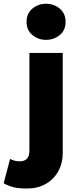

<svg xmlns="http://www.w3.org/2000/svg" viewBox="-95 -804 428 1048"><path d="M53 225Q11 225 -17.2 218.8Q-45.5 212.5 -75 196.5L-40 63.5Q-27.5 70 -15 73.2Q-2.5 76.5 12.5 76.5Q39.5 76.5 52.5 61.8Q65.5 47 65.5 17V-515H247.5V28Q247.5 86.5 223 130.8Q198.5 175 154.5 200Q110.5 225 53 225ZM156.5 -586.5Q113.5 -586.5 81.8 -612.8Q50 -639 50 -685Q50 -730.5 81.8 -757Q113.5 -783.5 156.5 -783.5Q199.5 -783.5 231.2 -757Q263 -730.5 263 -685Q263 -639 231.2 -612.8Q199.5 -586.5 156.5 -586.5Z"/></svg>

Font: Geologica ExtraBold
Style: Regular
Weight: 800
Designer: Sindre Bremnes, Frode Helland
Foundry: Monokrom Skriftforlag AS
Version: Version 1.010;gftools[0.9.28]